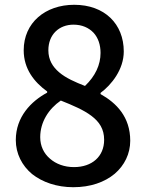

<svg xmlns="http://www.w3.org/2000/svg" viewBox="-20 -768 610 802"><path d="M459 -42C500 -77 524 -126 524 -180C524 -280 466 -338 400 -375V-380C446 -414 497 -478 497 -553C497 -668 417 -748 290 -748C169 -748 79 -673 79 -558C79 -480 123 -425 177 -386V-381C110 -345 46 -280 46 -183C46 -126 72 -76 114 -41C157 -7 217 14 286 14C358 14 417 -7 459 -42ZM371 -631C390 -610 400 -581 400 -547C400 -497 378 -450 335 -409C294 -425 255 -442 227 -466C200 -489 182 -518 182 -558C182 -624 227 -665 287 -665C323 -665 351 -652 371 -631ZM189 -105C163 -127 148 -158 148 -195C148 -258 183 -313 234 -348C284 -328 329 -309 362 -284C395 -259 415 -229 415 -184C415 -114 364 -70 289 -70C249 -70 214 -83 189 -105Z"/></svg>

Font: GenSekiGothic2 TW M
Style: Regular
Weight: 500
Version: Version 2.100;PS 2.1;hotconv 16.6.51;makeotf.lib2.5.65220 DE